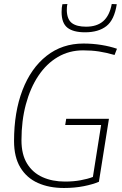

<svg xmlns="http://www.w3.org/2000/svg" viewBox="-20 -927 609 957"><path d="M299 10Q225 10 169 -15Q113 -40 81.5 -92Q50 -144 50 -224Q50 -368 92 -477.5Q134 -587 212 -648.5Q290 -710 396 -710Q442 -710 485 -703Q528 -696 563 -684L551 -653Q509 -665 473 -670.5Q437 -676 394 -676Q325 -676 268.5 -643Q212 -610 171.5 -549.5Q131 -489 109 -407Q87 -325 87 -228Q87 -157 115 -111.5Q143 -66 192 -44Q241 -22 304 -22Q346 -22 381.5 -28.5Q417 -35 443 -45L484 -304H305L310 -335H523L473 -21Q443 -8 397.5 1Q352 10 299 10ZM404 -766Q345 -766 316 -789Q287 -812 287 -867Q287 -890 291 -906L316 -907Q314 -899 313.5 -890.5Q313 -882 313 -873Q315 -829 339 -811.5Q363 -794 409 -794Q463 -794 494.5 -821.5Q526 -849 537 -907L562 -906Q550 -828 510.5 -797Q471 -766 404 -766Z"/></svg>

Font: Georama ExtraLight
Style: Italic
Weight: 200
Italic angle: -9°
Designer: Jean-Baptiste Levee
Foundry: Production Type
Version: Version 1.000